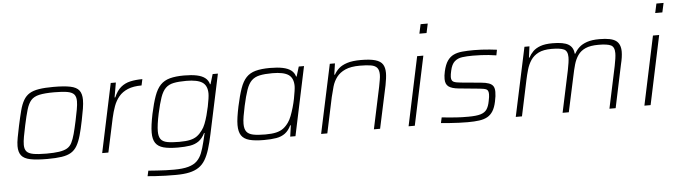

<svg xmlns="http://www.w3.org/2000/svg" viewBox="-54 -976 5002 1417"><g transform="rotate(-5 2447.0 -267.5)"><path d="M264 8Q184 8 137.5 -1.5Q91 -11 71.5 -36Q52 -61 52 -105Q52 -132 59 -169Q66 -206 76 -254Q90 -319 102 -365Q114 -411 131.5 -441Q149 -471 176 -487.5Q203 -504 246 -511Q289 -518 353 -518Q433 -518 479 -508.5Q525 -499 544 -474Q563 -449 563 -404Q563 -377 557 -339.5Q551 -302 541 -254Q528 -189 515 -143.5Q502 -98 484.5 -68Q467 -38 440 -21.5Q413 -5 370.5 1.5Q328 8 264 8ZM261 -32Q317 -32 354 -37.5Q391 -43 413.5 -56Q436 -69 449 -94.5Q462 -120 472.5 -159Q483 -198 495 -254Q505 -301 511.5 -337Q518 -373 518 -398Q518 -431 503.5 -448Q489 -465 454 -471.5Q419 -478 356 -478Q286 -478 245.5 -469Q205 -460 184 -436Q163 -412 150 -368Q137 -324 122 -254Q112 -207 105.5 -171.5Q99 -136 99 -111Q99 -79 113.5 -62Q128 -45 163.5 -38.5Q199 -32 261 -32Z M670 0 778 -510H816L797 -401H802Q823 -450 853 -475Q883 -500 923 -509Q963 -518 1013 -518L1003 -472Q942 -472 901 -455Q860 -438 834.5 -407.5Q809 -377 794.5 -337Q780 -297 770 -252L716 0Z M1197 208Q1161 208 1121.5 207Q1082 206 1047.5 203.5Q1013 201 989 199L998 159Q1028 161 1061.5 163.5Q1095 166 1128 167Q1161 168 1187 168Q1253 168 1294 156.5Q1335 145 1358.5 122Q1382 99 1395.5 65Q1409 31 1420 -15Q1424 -31 1428.5 -49.5Q1433 -68 1436 -82H1432Q1413 -43 1385.5 -23.5Q1358 -4 1320.5 2Q1283 8 1231 8Q1164 8 1124 -3Q1084 -14 1065.5 -41.5Q1047 -69 1047 -118Q1047 -145 1051.5 -178.5Q1056 -212 1065 -256Q1082 -335 1100.5 -386.5Q1119 -438 1146.5 -466.5Q1174 -495 1216.5 -506.5Q1259 -518 1322 -518Q1377 -518 1415.5 -510Q1454 -502 1477 -484Q1500 -466 1507 -437H1511L1533 -510H1572L1478 -69Q1465 -7 1450.5 39.5Q1436 86 1416.5 118.5Q1397 151 1368 170.5Q1339 190 1297.5 199Q1256 208 1197 208ZM1244 -33Q1294 -33 1325 -40Q1356 -47 1377 -62.5Q1398 -78 1416 -103Q1430 -121 1441 -149Q1452 -177 1461 -210Q1470 -243 1476.5 -274.5Q1483 -306 1486.5 -331Q1490 -356 1490 -369Q1490 -428 1453.5 -452.5Q1417 -477 1334 -477Q1277 -477 1240.5 -469.5Q1204 -462 1181 -439.5Q1158 -417 1142.5 -372.5Q1127 -328 1111 -255Q1102 -213 1097.5 -180.5Q1093 -148 1093 -124Q1093 -86 1107.5 -66Q1122 -46 1155.5 -39.5Q1189 -33 1244 -33Z M1869 8Q1801 8 1760.5 -3Q1720 -14 1701.5 -41.5Q1683 -69 1683 -119Q1683 -145 1688 -179Q1693 -213 1702 -256Q1719 -335 1737 -386.5Q1755 -438 1782 -466.5Q1809 -495 1851.5 -506.5Q1894 -518 1958 -518Q2014 -518 2052.5 -510Q2091 -502 2114 -484.5Q2137 -467 2145 -438H2149L2171 -510H2210L2102 0H2063L2075 -83H2070Q2052 -45 2025 -25Q1998 -5 1960 1.5Q1922 8 1869 8ZM1882 -32Q1931 -32 1962.5 -39.5Q1994 -47 2015.5 -63Q2037 -79 2055 -105Q2068 -123 2079 -151.5Q2090 -180 2099.5 -213Q2109 -246 2115 -277Q2121 -308 2124.5 -332.5Q2128 -357 2128 -369Q2128 -428 2092 -453Q2056 -478 1972 -478Q1915 -478 1878 -470Q1841 -462 1818 -439.5Q1795 -417 1779.5 -372.5Q1764 -328 1748 -255Q1739 -213 1733.5 -180.5Q1728 -148 1728 -124Q1728 -86 1743 -66Q1758 -46 1792 -39Q1826 -32 1882 -32Z M2292 0 2401 -510H2439L2427 -427H2432Q2446 -453 2468.5 -473Q2491 -493 2530 -505.5Q2569 -518 2631 -518Q2700 -518 2738.5 -506.5Q2777 -495 2792.5 -471Q2808 -447 2808 -407Q2808 -390 2805 -366.5Q2802 -343 2797 -317L2729 0H2683L2749 -310Q2754 -337 2758 -359.5Q2762 -382 2762 -398Q2762 -432 2748 -449Q2734 -466 2703 -471.5Q2672 -477 2621 -477Q2553 -477 2512 -458.5Q2471 -440 2448 -409.5Q2425 -379 2414 -341Q2403 -303 2394 -264L2338 0Z M3079 -674 3094 -743H3147L3132 -674ZM2940 0 3048 -510H3094L2986 0Z M3378 8Q3348 8 3312.5 6.5Q3277 5 3242.5 2.5Q3208 0 3180 -3L3189 -44Q3227 -40 3252.5 -38Q3278 -36 3298 -34.5Q3318 -33 3338 -32.5Q3358 -32 3386 -32Q3445 -32 3476.5 -41.5Q3508 -51 3523 -73Q3538 -95 3545 -133Q3549 -150 3550.5 -163Q3552 -176 3552 -184Q3552 -213 3536.5 -220.5Q3521 -228 3486 -231L3332 -246Q3281 -251 3258 -268.5Q3235 -286 3235 -324Q3235 -336 3236.5 -350.5Q3238 -365 3242 -381Q3253 -430 3272 -457.5Q3291 -485 3318.5 -498Q3346 -511 3383.5 -514.5Q3421 -518 3469 -518Q3495 -518 3525.5 -516.5Q3556 -515 3586 -512Q3616 -509 3639 -506L3631 -465Q3601 -470 3574 -472.5Q3547 -475 3519 -476.5Q3491 -478 3457 -478Q3413 -478 3379 -473.5Q3345 -469 3322 -448.5Q3299 -428 3289 -381Q3286 -368 3284 -356Q3282 -344 3282 -335Q3282 -308 3298 -299.5Q3314 -291 3351 -288L3501 -274Q3536 -271 3558 -263Q3580 -255 3590 -240Q3600 -225 3600 -197Q3600 -182 3598 -165.5Q3596 -149 3591 -126Q3582 -83 3565.5 -56.5Q3549 -30 3524 -16Q3499 -2 3463 3Q3427 8 3378 8Z M3734 0 3843 -510H3880L3869 -427H3873Q3886 -452 3906.5 -472.5Q3927 -493 3961.5 -505.5Q3996 -518 4051 -518Q4134 -518 4169.5 -496Q4205 -474 4208 -427H4213Q4226 -452 4248 -472.5Q4270 -493 4306.5 -505.5Q4343 -518 4399 -518Q4487 -518 4521 -493Q4555 -468 4555 -412Q4555 -393 4551.5 -369Q4548 -345 4541 -317L4474 0H4428L4494 -310Q4500 -340 4503.5 -364Q4507 -388 4507 -405Q4507 -451 4480 -464Q4453 -477 4388 -477Q4328 -477 4292 -461Q4256 -445 4235.5 -415.5Q4215 -386 4204 -347.5Q4193 -309 4184 -264L4127 0H4081L4147 -310Q4153 -340 4156.5 -364Q4160 -388 4160 -405Q4160 -451 4132.5 -464Q4105 -477 4040 -477Q3980 -477 3943.5 -458.5Q3907 -440 3886.5 -409Q3866 -378 3855 -340Q3844 -302 3836 -264L3780 0Z M4826 -674 4841 -743H4894L4879 -674ZM4687 0 4795 -510H4841L4733 0Z"/></g></svg>

Font: Saira SemiExpanded ExtraLight
Style: Italic
Weight: 250
Width: 6
Italic angle: -12°
Designer: Hector Gatti with collaboration of the Omnibus-Type team
Foundry: Omnibus-Type
Version: Version 1.101